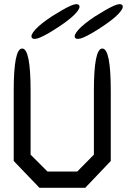

<svg xmlns="http://www.w3.org/2000/svg" viewBox="-20 -880 602 910"><path d="M465 -650Q505 -650 505 -450V-117L384 10H167L45 -117V-450Q45 -650 85 -650Q125 -650 125 -450V-147L205 -67H346L425 -147V-450Q425 -650 465 -650ZM430 -802Q485 -837 518 -852Q551 -867 560 -855Q568 -843 543 -816Q518 -789 465 -754Q411 -718 378 -703.5Q345 -689 336 -701Q328 -713 352.5 -740Q377 -767 430 -802ZM225 -802Q280 -837 313 -852Q346 -867 355 -855Q363 -843 338 -816Q313 -789 260 -754Q206 -718 173 -703.5Q140 -689 131 -701Q123 -713 147.5 -740Q172 -767 225 -802Z"/></svg>

Font: Syne Mono
Style: Regular
Weight: 400
Monospace: yes
Designer: Lucas Descroix
Foundry: Bonjour Monde
Version: Version 2.000; ttfautohint (v1.8.3)